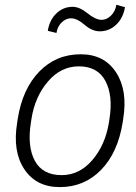

<svg xmlns="http://www.w3.org/2000/svg" viewBox="-20 -762 563 792"><path d="M53.2 -272Q72.8 -395.5 142.1 -466.8Q211.4 -538.1 313 -538.1Q409.7 -538.1 458.5 -463.9Q507.3 -389.6 488.3 -272L485.8 -255.9Q465.8 -131.8 396.7 -61Q327.6 9.8 226.6 9.8Q129.4 9.8 80.3 -64Q31.2 -137.7 50.8 -255.9ZM107.4 -255.9Q91.8 -158.7 123.5 -99.1Q155.3 -39.6 234.4 -39.6Q307.6 -39.6 360.8 -101.6Q414.1 -163.6 429.2 -255.9L431.6 -272Q446.8 -367.7 414.8 -428Q382.8 -488.3 305.2 -488.3Q231 -488.3 177.5 -425.5Q124 -362.8 109.9 -272ZM495.6 -732.4Q487.8 -687 459 -659.9Q430.2 -632.8 391.6 -632.8Q359.9 -632.8 328.9 -659.7Q297.9 -686.5 272.5 -686.5Q252 -686.5 234.4 -669.4Q216.8 -652.3 212.9 -626L177.2 -634.8Q184.1 -679.2 212.4 -706.5Q240.7 -733.9 279.8 -733.9Q308.1 -733.9 341.3 -707Q374.5 -680.2 399.4 -680.2Q419.9 -680.2 437.7 -697.5Q455.6 -714.8 460 -742.2Z"/></svg>

Font: Franko
Style: Light Italic
Weight: 300
Designer: Google
Version: Version 1.200310; 2013